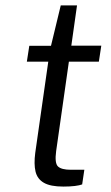

<svg xmlns="http://www.w3.org/2000/svg" viewBox="-20 -686 408 708"><path d="M213.5 2Q166 2 141.8 -12Q117.5 -26 111 -53.5Q104.5 -81 110 -122.5L158 -458.5H79L88 -517H168L204 -666H264L243 -517.5H353.5L344.5 -458.5H234L187 -128.5Q181 -84 194 -72Q207 -60 241 -60H291L283 -6Q274 -2.5 256 -0.2Q238 2 213.5 2Z"/></svg>

Font: Public Sans Thin Light
Style: Italic
Weight: 300
Italic angle: -8°
Version: Version 2.001